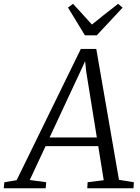

<svg xmlns="http://www.w3.org/2000/svg" viewBox="-80 -1012 754 1032"><path d="M-60 0 -56.5 -32.5 9.5 -43.5 354.5 -749H437.5L559.5 -45.5L639.5 -32.5L637.5 0H389L391 -32.5L477.5 -43.5L448 -226.5H165L80 -44.5L168.5 -32.5L165.5 0ZM186.5 -273H440.5L383.5 -626.5L377.5 -683L353.5 -631ZM376.5 -822 285.5 -971.5 312.5 -991.5Q338 -964 363.2 -936.2Q388.5 -908.5 414 -880Q448 -908 483.2 -935.5Q518.5 -963 555 -991.5L579 -971L440 -822Z"/></svg>

Font: Merriweather 36pt Light
Style: Italic
Weight: 300
Italic angle: -7.8°
Version: Version 2.101